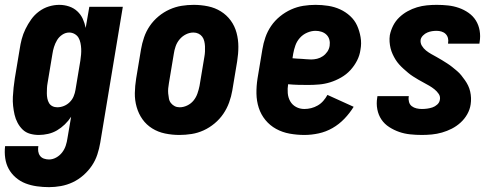

<svg xmlns="http://www.w3.org/2000/svg" viewBox="-32 -548 2052 791"><path d="M170 223Q145 223 120 219.5Q95 216 73 207.5Q51 199 33 183.5Q15 168 4 148Q-7 128 -10.5 103.5Q-14 79 -11 54H126Q124 65 125.5 75.5Q127 86 133 94Q139 102 149 105.5Q159 109 170 109Q185 109 199.5 101Q214 93 224 80Q234 67 239 51.5Q244 36 246 21L261 -67Q250 -50 235 -35.5Q220 -21 203 -11Q186 -1 166.5 3.5Q147 8 128 8Q109 8 91.5 3Q74 -2 61.5 -14Q49 -26 40.5 -42Q32 -58 28 -75.5Q24 -93 22 -111.5Q20 -130 21 -149Q22 -168 24 -187Q26 -206 29 -225L49 -345Q52 -366 57.5 -387Q63 -408 73 -428.5Q83 -449 96.5 -468Q110 -487 129 -501Q148 -515 169.5 -521.5Q191 -528 212 -528Q233 -528 252.5 -521.5Q272 -515 286.5 -501.5Q301 -488 309 -470.5Q317 -453 321 -433L336 -520H474L381 40Q377 64 369 88.5Q361 113 346.5 134.5Q332 156 311.5 174Q291 192 267.5 203Q244 214 219 218.5Q194 223 170 223ZM204 -106Q218 -106 231.5 -111.5Q245 -117 255.5 -127.5Q266 -138 271.5 -151.5Q277 -165 279 -178L299 -298Q301 -311 302 -323Q303 -335 302.5 -347Q302 -359 299.5 -371Q297 -383 291.5 -392.5Q286 -402 275.5 -408Q265 -414 253 -414Q238 -414 224.5 -405Q211 -396 203 -382.5Q195 -369 190.5 -354.5Q186 -340 184 -326L164 -206Q162 -195 161.5 -184.5Q161 -174 161 -163.5Q161 -153 163 -142.5Q165 -132 170 -123.5Q175 -115 184 -110.5Q193 -106 204 -106Z M707 8Q677 8 648 2Q619 -4 595 -19Q571 -34 555 -56.5Q539 -79 531 -107Q523 -135 523.5 -164.5Q524 -194 529 -225L549 -345Q553 -369 561.5 -394Q570 -419 585 -441Q600 -463 621 -480.5Q642 -498 666.5 -509Q691 -520 716 -524Q741 -528 766 -528Q796 -528 825 -522Q854 -516 878 -501Q902 -486 918.5 -463.5Q935 -441 942.5 -413Q950 -385 950 -355.5Q950 -326 945 -295L925 -175Q921 -151 912 -126Q903 -101 888 -79Q873 -57 852 -39.5Q831 -22 807 -11Q783 0 757.5 4Q732 8 707 8ZM708 -106Q724 -106 739.5 -113.5Q755 -121 765.5 -134Q776 -147 781.5 -163Q787 -179 790 -194L810 -314Q812 -325 812.5 -336Q813 -347 812.5 -357.5Q812 -368 809.5 -378.5Q807 -389 801 -397Q795 -405 785.5 -409.5Q776 -414 765 -414Q749 -414 734 -406.5Q719 -399 708 -386Q697 -373 691.5 -357Q686 -341 684 -326L664 -206Q662 -195 661 -184Q660 -173 661 -162.5Q662 -152 664 -141.5Q666 -131 672.5 -123Q679 -115 688 -110.5Q697 -106 708 -106Z M1222 8Q1191 8 1161 2.5Q1131 -3 1105.5 -17Q1080 -31 1061.5 -53.5Q1043 -76 1034 -104Q1025 -132 1024.5 -162.5Q1024 -193 1029 -225L1049 -345Q1053 -370 1061.5 -394.5Q1070 -419 1085 -441Q1100 -463 1121.5 -480.5Q1143 -498 1167.5 -509Q1192 -520 1217.5 -524Q1243 -528 1268 -528Q1294 -528 1320 -524Q1346 -520 1369 -509.5Q1392 -499 1410.5 -482Q1429 -465 1439 -443Q1449 -421 1453.5 -395Q1458 -369 1453 -343Q1450 -320 1439 -298.5Q1428 -277 1411.5 -259Q1395 -241 1373 -228.5Q1351 -216 1328.5 -209Q1306 -202 1283 -200Q1260 -198 1238 -198Q1217 -198 1196.5 -198.5Q1176 -199 1155 -201Q1152 -183 1153.5 -164.5Q1155 -146 1163.5 -131Q1172 -116 1187.5 -107.5Q1203 -99 1222 -99Q1236 -99 1250 -102.5Q1264 -106 1277 -113.5Q1290 -121 1300 -132.5Q1310 -144 1317 -157L1425 -108Q1409 -82 1387 -59Q1365 -36 1338 -20.5Q1311 -5 1281 1.5Q1251 8 1222 8ZM1250 -303Q1262 -303 1274.5 -306Q1287 -309 1298 -316.5Q1309 -324 1316.5 -335Q1324 -346 1326 -359Q1328 -372 1325 -384Q1322 -396 1313.5 -404.5Q1305 -413 1293 -417Q1281 -421 1268 -421Q1251 -421 1233.5 -413.5Q1216 -406 1203.5 -392Q1191 -378 1185 -361Q1179 -344 1176 -327L1173 -308Q1183 -307 1192 -306.5Q1201 -306 1211 -305.5Q1221 -305 1230.5 -304Q1240 -303 1250 -303Z M1706 8Q1682 8 1658 5.5Q1634 3 1612.5 -4.5Q1591 -12 1571.5 -24.5Q1552 -37 1539.5 -55.5Q1527 -74 1522.5 -97.5Q1518 -121 1522 -145L1523 -152H1652V-150Q1650 -139 1653 -128Q1656 -117 1664.5 -110.5Q1673 -104 1684 -101.5Q1695 -99 1706 -99Q1717 -99 1728 -100.5Q1739 -102 1749.5 -105.5Q1760 -109 1769 -117Q1778 -125 1780 -136Q1783 -150 1775.5 -161Q1768 -172 1758 -180Q1748 -188 1737 -194.5Q1726 -201 1714.5 -207Q1703 -213 1692 -219.5Q1681 -226 1670 -233Q1659 -240 1649.5 -248Q1640 -256 1630.5 -264.5Q1621 -273 1612.5 -282.5Q1604 -292 1597.5 -302.5Q1591 -313 1585.5 -325Q1580 -337 1577 -349.5Q1574 -362 1573 -375.5Q1572 -389 1574 -403Q1578 -423 1587.5 -442Q1597 -461 1612.5 -476Q1628 -491 1647 -501.5Q1666 -512 1686 -518Q1706 -524 1726.5 -526Q1747 -528 1767 -528Q1791 -528 1814 -525.5Q1837 -523 1858.5 -515.5Q1880 -508 1898.5 -495Q1917 -482 1928.5 -463.5Q1940 -445 1944 -422Q1948 -399 1944 -375L1943 -368H1814V-371Q1816 -381 1813.5 -391Q1811 -401 1804 -408Q1797 -415 1787 -418Q1777 -421 1767 -421Q1757 -421 1747.5 -419.5Q1738 -418 1728.5 -414Q1719 -410 1711 -402Q1703 -394 1701 -385Q1699 -371 1706 -359.5Q1713 -348 1723 -340Q1733 -332 1744.5 -325.5Q1756 -319 1767 -313Q1778 -307 1788.5 -300.5Q1799 -294 1810 -287Q1821 -280 1831 -272Q1841 -264 1851 -255.5Q1861 -247 1868.5 -237.5Q1876 -228 1883.5 -217.5Q1891 -207 1896.5 -195.5Q1902 -184 1905 -171Q1908 -158 1908.5 -144.5Q1909 -131 1907 -118Q1904 -97 1893 -77.5Q1882 -58 1865.5 -43Q1849 -28 1829.5 -18Q1810 -8 1789 -2Q1768 4 1747 6Q1726 8 1706 8Z"/></svg>

Font: Iosevka Curly Heavy
Style: Italic
Weight: 900
Italic angle: -9°
Monospace: yes
Designer: Belleve Invis
Foundry: Belleve Invis
Version: Version 22.1.2; ttfautohint (v1.8.4)